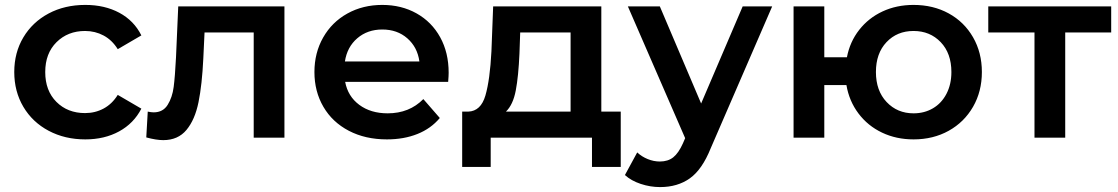

<svg xmlns="http://www.w3.org/2000/svg" viewBox="-20 -560 4547 781"><path d="M38 -267Q38 -346 75 -408Q112 -470 177.5 -505Q243 -540 327 -540Q406 -540 465.5 -508Q525 -476 555 -416L459 -360Q436 -397 401.5 -415.5Q367 -434 326 -434Q256 -434 210 -388.5Q164 -343 164 -267Q164 -191 209.5 -145.5Q255 -100 326 -100Q367 -100 401.5 -118.5Q436 -137 459 -174L555 -118Q524 -58 464.5 -25.5Q405 7 327 7Q244 7 178 -28Q112 -63 75 -125.5Q38 -188 38 -267Z M1137 -534V0H1012V-428H812L807 -322Q802 -216 787.5 -144.5Q773 -73 738.5 -31.5Q704 10 644 10Q616 10 575 -1L581 -106Q595 -103 605 -103Q643 -103 662 -133.5Q681 -164 686.5 -206.5Q692 -249 696 -328L705 -534Z M1803 -227H1384Q1395 -168 1441.5 -133.5Q1488 -99 1557 -99Q1645 -99 1702 -157L1769 -80Q1733 -37 1678 -15Q1623 7 1554 7Q1466 7 1399 -28Q1332 -63 1295.5 -125.5Q1259 -188 1259 -267Q1259 -345 1294.5 -407.5Q1330 -470 1393 -505Q1456 -540 1535 -540Q1613 -540 1674.5 -505.5Q1736 -471 1770.5 -408.5Q1805 -346 1805 -264Q1805 -251 1803 -227ZM1383 -310H1686Q1678 -368 1637 -404Q1596 -440 1535 -440Q1475 -440 1433.5 -404.5Q1392 -369 1383 -310Z M2505 -106V119H2388V0H1976V119H1860V-106H1885Q1936 -108 1954.5 -171.5Q1973 -235 1979 -351L1986 -534H2426V-106ZM2038 -106H2301V-428H2096L2093 -342Q2089 -250 2078 -192Q2067 -134 2038 -106Z M3121 -534 2871 43Q2836 130 2786 165.5Q2736 201 2665 201Q2625 201 2586 188Q2547 175 2522 152L2572 60Q2590 77 2614.5 87Q2639 97 2664 97Q2697 97 2718.5 80Q2740 63 2758 23L2767 2L2534 -534H2664L2832 -139L3001 -534Z M3974 -267Q3974 -188 3938 -125.5Q3902 -63 3839 -28Q3776 7 3696 7Q3626 7 3568 -20.5Q3510 -48 3472 -98.5Q3434 -149 3423 -214H3333V0H3208V-534H3333V-327H3425Q3437 -390 3475 -438.5Q3513 -487 3570 -513.5Q3627 -540 3696 -540Q3776 -540 3839 -505.5Q3902 -471 3938 -408.5Q3974 -346 3974 -267ZM3850 -267Q3850 -343 3806.5 -388.5Q3763 -434 3696 -434Q3629 -434 3586 -388.5Q3543 -343 3543 -267Q3543 -191 3586.5 -145Q3630 -99 3696 -99Q3740 -99 3775 -119.5Q3810 -140 3830 -178.5Q3850 -217 3850 -267Z M4500 -428H4313V0H4188V-428H4000V-534H4500Z"/></svg>

Font: APTA Sans SemiBold
Style: Bold
Weight: 600
Version: Version 7.200